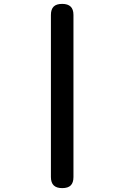

<svg xmlns="http://www.w3.org/2000/svg" viewBox="-20 -834 640 988"><path d="M242 77V-757Q242 -786 256 -800Q270 -814 300 -814Q329 -814 343.5 -800Q358 -786 358 -757V77Q358 106 344 120Q330 134 300 134Q271 134 256.5 120Q242 106 242 77Z"/></svg>

Font: Maple Mono NL SemiBold
Style: Regular
Weight: 600
Monospace: yes
Designer: subframe7536
Version: Version 7.000